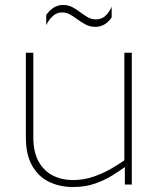

<svg xmlns="http://www.w3.org/2000/svg" viewBox="-20 -742 639 772"><path d="M510 0H482V-72L480 -86V-530H510ZM273 -18Q317 -18 357 -32Q397 -46 430 -65.5Q463 -85 484 -100L487 -74Q463 -56 431.5 -36.5Q400 -17 361 -3.5Q322 10 273 10Q222 10 179 -10Q136 -30 110 -74.5Q84 -119 84 -190V-530H114V-190Q114 -130 135.5 -92Q157 -54 193 -36Q229 -18 273 -18ZM364 -634Q342 -634 325 -643Q308 -652 293 -663Q278 -674 263 -683Q248 -692 229 -692Q209 -692 193 -678Q177 -664 166 -641V-682Q180 -702 197 -712Q214 -722 233 -722Q255 -722 271.5 -713Q288 -704 302.5 -693Q317 -682 332 -673Q347 -664 366 -664Q388 -664 403.5 -678Q419 -692 429 -715V-672Q416 -653 399.5 -643.5Q383 -634 364 -634Z"/></svg>

Font: Roundo Variable
Style: Regular
Weight: 200
Designer: Shiva Nallaperumal
Foundry: Indian Type Foundry
Version: Version 2.000